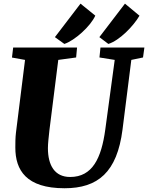

<svg xmlns="http://www.w3.org/2000/svg" viewBox="-20 -1003 797 1033"><path d="M62.5 -209C62.5 -87.4 121.1 9.8 327.1 9.8C506.8 9.8 609.9 -76.2 639.2 -306.2L686.5 -680.7L749.5 -693.8L756.8 -747.1H520.5L515.1 -693.8L597.2 -680.7L546.4 -305.7C525.4 -151.9 477.5 -50.8 357.4 -50.8C274.4 -50.8 237.8 -113.3 237.8 -206.1C237.8 -229 241.7 -264.6 246.1 -304.2L293.5 -680.7L389.6 -693.8L394.5 -747.1H50.8L44.4 -693.4L114.7 -680.7L65.9 -289.6C62.5 -260.7 62.5 -234.4 62.5 -209ZM563 -766.6C623 -785.2 697.3 -861.8 730.5 -918.5L652.3 -983.4L514.6 -803.2ZM326.2 -766.6C381.8 -784.7 467.8 -862.3 492.7 -918.9L413.1 -983.4L275.4 -803.2Z"/></svg>

Font: Merriweather
Style: Heavy Italic
Weight: 900
Italic angle: -7.5°
Designer: Eben Sorkin
Foundry: Eben Sorkin
Version: Version 1.001